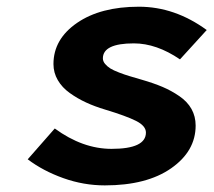

<svg xmlns="http://www.w3.org/2000/svg" viewBox="-20 -543 640 575"><path d="M293.9 12.2Q230.5 12.2 169.7 -9.5Q108.9 -31.2 63 -65.9L144 -158.2Q227.5 -97.2 314 -97.2Q417 -97.2 417 -146Q417 -166 387.5 -180.9Q357.9 -195.8 294.9 -214.8Q263.7 -224.1 237.8 -236.1Q211.9 -248 189 -264.4Q166 -280.8 153.1 -303Q140.1 -325.2 140.1 -351.1Q140.1 -425.8 210.7 -474.4Q281.2 -522.9 396 -522.9Q503.4 -522.9 599.1 -453.1L519 -365.2Q448.7 -413.1 380.9 -413.1Q288.1 -413.1 288.1 -368.2Q288.1 -359.4 294.7 -351.6Q301.3 -343.8 310.3 -338.1Q319.3 -332.5 336.4 -325.9Q353.5 -319.3 367.4 -315.2Q381.3 -311 404.8 -304.2Q440.4 -293.9 466.8 -282.7Q493.2 -271.5 517.1 -255.1Q541 -238.8 553.5 -216.6Q565.9 -194.3 565.9 -167Q565.9 -90.3 492.7 -39.1Q419.4 12.2 293.9 12.2Z"/></svg>

Font: Office Code Pro D Bold Italic
Style: Regular
Weight: 700
Italic angle: -9°
Designer: Nathan Rutzky & Paul D. Hunt
Foundry: Adobe Systems Incorporated
Version: Version 1.004;PS 001.004;hotconv 1.0.70;makeotf.lib2.5.58329